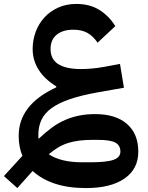

<svg xmlns="http://www.w3.org/2000/svg" viewBox="-56 -652 753 976"><path d="M-36 243 58 140Q39 96 39 38Q39 -40 86 -101.5Q133 -163 230 -208V-213Q170 -250 140 -298Q110 -346 110 -403Q110 -449 125.5 -490.5Q141 -532 170 -563.5Q199 -595 240 -613.5Q281 -632 332 -632Q401 -632 450 -601Q499 -570 530 -519L440 -435Q417 -469 388 -485Q359 -501 317 -501Q263 -501 232 -475.5Q201 -450 201 -403Q201 -350 241 -325.5Q281 -301 355 -301Q381 -301 410 -303.5Q439 -306 473 -312L554 -327L574 -206L443 -183Q359 -168 301 -148.5Q243 -129 207 -103Q171 -77 155 -43.5Q139 -10 139 34Q139 39 139 44Q139 49 140 54Q175 21 207.5 -3Q240 -27 274.5 -42Q309 -57 346.5 -64.5Q384 -72 428 -72Q532 -72 589.5 -22Q647 28 647 119Q647 207 577 255.5Q507 304 381 304Q291 304 223 281.5Q155 259 110 217L32 304ZM413 59Q375 59 345 63Q315 67 288.5 75.5Q262 84 239 98Q216 112 192 132Q221 152 264 162.5Q307 173 362 173H401Q486 173 521 160.5Q556 148 556 119Q556 87 530.5 73Q505 59 443 59Z"/></svg>

Font: IBM Plex Sans Arabic SmBld
Style: Regular
Weight: 600
Designer: Mike Abbink, Paul van der Laan, Pieter van Rosmalen, Wael Morcos, Khajak Apelian
Foundry: Bold Monday
Version: Version 1.005